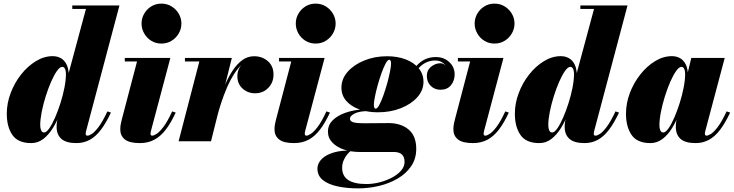

<svg xmlns="http://www.w3.org/2000/svg" viewBox="-20 -780 4051 1060"><path d="M402 10Q345.5 10 319 -13.2Q292.5 -36.5 292.5 -79.5Q292.5 -87 293 -95Q293.5 -103 295 -110L311 -184L342.5 -265.5L345.5 -326L454.5 -730.5H379V-750H639.5L455 -55.5Q453 -48 453 -41Q453 -37 455.2 -34Q457.5 -31 463 -31Q472 -31 487.5 -41Q503 -51 524.8 -79.8Q546.5 -108.5 573 -165L592.5 -158.5Q565.5 -101 537.2 -63.8Q509 -26.5 475.8 -8.2Q442.5 10 402 10ZM152.5 10Q79.5 10 48.5 -34.8Q17.5 -79.5 17.5 -152.5Q17.5 -210 38.8 -266.2Q60 -322.5 96.2 -368.5Q132.5 -414.5 177.8 -442.2Q223 -470 271 -470Q296.5 -470 316.5 -458.5Q336.5 -447 348 -423.2Q359.5 -399.5 359.5 -363.5Q359.5 -348.5 354.2 -315.5Q349 -282.5 338.5 -240.2Q328 -198 311.5 -154.2Q295 -110.5 272 -73.2Q249 -36 219.2 -13Q189.5 10 152.5 10ZM223.5 -48.5Q236 -48.5 252 -71.2Q268 -94 284 -130.8Q300 -167.5 313.8 -210.8Q327.5 -254 335.8 -296.2Q344 -338.5 344 -371.5Q344 -383.5 341.5 -392.5Q339 -401.5 334.5 -406.2Q330 -411 324 -411Q310.5 -411 294.2 -388Q278 -365 261.8 -327.8Q245.5 -290.5 232 -247.2Q218.5 -204 210.2 -162Q202 -120 202 -88.5Q202 -72 207.2 -60.2Q212.5 -48.5 223.5 -48.5Z M752 10Q694 10 669 -10.5Q644 -31 644 -65Q644 -84 647.5 -99Q651 -114 653 -122.5L736.5 -440.5H669V-460H920.5L814 -59.5Q813 -55.5 812 -50.8Q811 -46 811 -41.5Q811 -36.5 813.2 -33.8Q815.5 -31 820.5 -31Q829 -31 844.8 -41Q860.5 -51 882.5 -79.8Q904.5 -108.5 930.5 -165L950 -158.5Q923.5 -101 894.8 -63.8Q866 -26.5 831.2 -8.2Q796.5 10 752 10ZM871 -539.5Q839.5 -539.5 814.8 -555Q790 -570.5 775.8 -595.8Q761.5 -621 761.5 -650Q761.5 -679 775.8 -704Q790 -729 814.8 -744.5Q839.5 -760 871 -760Q902.5 -760 927.5 -744.5Q952.5 -729 967 -704Q981.5 -679 981.5 -650Q981.5 -621 967 -595.8Q952.5 -570.5 927.5 -555Q902.5 -539.5 871 -539.5Z M966 0 1080.5 -440.5H1001V-460H1260L1145 0ZM1166.5 -133Q1176 -173.5 1189.5 -219.5Q1203 -265.5 1221.8 -309.8Q1240.5 -354 1264.2 -390.2Q1288 -426.5 1317.5 -448Q1347 -469.5 1382.5 -469.5Q1428 -469.5 1459 -442.2Q1490 -415 1490 -368.5Q1490 -324.5 1461 -294.8Q1432 -265 1388.5 -265Q1347.5 -265 1319 -291.2Q1290.5 -317.5 1290.5 -358.5Q1290.5 -401 1319.2 -426.8Q1348 -452.5 1390 -452.5Q1432 -452.5 1460.5 -431.2Q1489 -410 1489 -368.5L1469.5 -369Q1469.5 -408.5 1445 -429.5Q1420.5 -450.5 1380.5 -450.5Q1349.5 -450.5 1322.8 -429.2Q1296 -408 1273.5 -373Q1251 -338 1232.8 -295.8Q1214.5 -253.5 1200.8 -211Q1187 -168.5 1178 -133Z M1603.5 10Q1545.5 10 1520.5 -10.5Q1495.5 -31 1495.5 -65Q1495.5 -84 1499 -99Q1502.5 -114 1504.5 -122.5L1588 -440.5H1520.5V-460H1772L1665.5 -59.5Q1664.5 -55.5 1663.5 -50.8Q1662.5 -46 1662.5 -41.5Q1662.5 -36.5 1664.8 -33.8Q1667 -31 1672 -31Q1680.5 -31 1696.2 -41Q1712 -51 1734 -79.8Q1756 -108.5 1782 -165L1801.5 -158.5Q1775 -101 1746.2 -63.8Q1717.5 -26.5 1682.8 -8.2Q1648 10 1603.5 10ZM1722.5 -539.5Q1691 -539.5 1666.2 -555Q1641.5 -570.5 1627.2 -595.8Q1613 -621 1613 -650Q1613 -679 1627.2 -704Q1641.5 -729 1666.2 -744.5Q1691 -760 1722.5 -760Q1754 -760 1779 -744.5Q1804 -729 1818.5 -704Q1833 -679 1833 -650Q1833 -621 1818.5 -595.8Q1804 -570.5 1779 -555Q1754 -539.5 1722.5 -539.5Z M1957.5 260Q1896 260 1844.8 249.2Q1793.5 238.5 1763 214.5Q1732.5 190.5 1732.5 150.5Q1732.5 131.5 1743.8 113.5Q1755 95.5 1777.2 81.5Q1799.5 67.5 1832.5 59.2Q1865.5 51 1909 51H1919.5Q1910 57.5 1898.2 71Q1886.5 84.5 1877.8 103.8Q1869 123 1869 146.5Q1869 192 1902.8 214Q1936.5 236 2003 236Q2038 236 2074.8 226.8Q2111.5 217.5 2143 201Q2174.5 184.5 2194 162.2Q2213.5 140 2213.5 114Q2213.5 86.5 2198.8 72.8Q2184 59 2154 59Q2145 59 2125 59Q2105 59 2080.2 59Q2055.5 59 2031.2 59Q2007 59 1988.8 59Q1970.5 59 1964 59Q1919 59 1879.2 45.8Q1839.5 32.5 1815 7.2Q1790.5 -18 1790.5 -54Q1790.5 -86.5 1811 -109.8Q1831.5 -133 1864.5 -148.2Q1897.5 -163.5 1936.8 -170.5Q1976 -177.5 2013.5 -177.5L2012.5 -166.5Q1963.5 -166.5 1937.8 -153.2Q1912 -140 1912 -125.5Q1912 -114.5 1921.8 -108.8Q1931.5 -103 1950 -101.2Q1968.5 -99.5 1994.5 -99.5Q2012 -99.5 2037.2 -99.8Q2062.5 -100 2087 -100.2Q2111.5 -100.5 2125.5 -100.5Q2193 -100.5 2235.5 -65.2Q2278 -30 2278 42Q2278 96.5 2250 137.5Q2222 178.5 2175.5 205.8Q2129 233 2072.2 246.5Q2015.5 260 1957.5 260ZM2066.5 -160Q2008.5 -160 1963 -176.5Q1917.5 -193 1891.2 -223.5Q1865 -254 1865 -296.5Q1865 -344.5 1899.5 -383.8Q1934 -423 1991.2 -446.2Q2048.5 -469.5 2116.5 -469.5Q2174.5 -469.5 2220 -452Q2265.5 -434.5 2291.8 -402.8Q2318 -371 2318 -328.5Q2318 -281 2283.5 -242.8Q2249 -204.5 2192 -182.2Q2135 -160 2066.5 -160ZM2054 -180Q2063 -180 2074 -200.5Q2085 -221 2096.5 -253.2Q2108 -285.5 2117.8 -320.5Q2127.5 -355.5 2133.2 -385Q2139 -414.5 2139 -429Q2139 -437.5 2136.8 -443.8Q2134.5 -450 2129 -450Q2120 -450 2109 -429.5Q2098 -409 2086.5 -377Q2075 -345 2065.2 -310Q2055.5 -275 2049.8 -245.5Q2044 -216 2044 -201.5Q2044 -193 2046.2 -186.5Q2048.5 -180 2054 -180ZM2386.5 -465Q2431 -465 2460.5 -437.2Q2490 -409.5 2490 -369.5Q2490 -334 2469.5 -309.2Q2449 -284.5 2411.5 -284.5Q2379.5 -284.5 2358 -306Q2336.5 -327.5 2336.5 -361.5Q2336.5 -392.5 2359.2 -411.2Q2382 -430 2411.5 -431Q2422.5 -431 2432.2 -424.5Q2442 -418 2445 -407Q2439.5 -423.5 2422.5 -434.8Q2405.5 -446 2383 -446Q2356.5 -446 2333.5 -435.5Q2310.5 -425 2290.5 -403Q2270.5 -381 2253.5 -347L2239.5 -354.5Q2266 -410 2302 -437.5Q2338 -465 2386.5 -465Z M2591 10Q2533 10 2508 -10.5Q2483 -31 2483 -65Q2483 -84 2486.5 -99Q2490 -114 2492 -122.5L2575.5 -440.5H2508V-460H2759.5L2653 -59.5Q2652 -55.5 2651 -50.8Q2650 -46 2650 -41.5Q2650 -36.5 2652.2 -33.8Q2654.5 -31 2659.5 -31Q2668 -31 2683.8 -41Q2699.5 -51 2721.5 -79.8Q2743.5 -108.5 2769.5 -165L2789 -158.5Q2762.5 -101 2733.8 -63.8Q2705 -26.5 2670.2 -8.2Q2635.5 10 2591 10ZM2710 -539.5Q2678.5 -539.5 2653.8 -555Q2629 -570.5 2614.8 -595.8Q2600.5 -621 2600.5 -650Q2600.5 -679 2614.8 -704Q2629 -729 2653.8 -744.5Q2678.5 -760 2710 -760Q2741.5 -760 2766.5 -744.5Q2791.5 -729 2806 -704Q2820.5 -679 2820.5 -650Q2820.5 -621 2806 -595.8Q2791.5 -570.5 2766.5 -555Q2741.5 -539.5 2710 -539.5Z M3207 10Q3150.5 10 3124 -13.2Q3097.5 -36.5 3097.5 -79.5Q3097.5 -87 3098 -95Q3098.5 -103 3100 -110L3116 -184L3147.5 -265.5L3150.5 -326L3259.5 -730.5H3184V-750H3444.5L3260 -55.5Q3258 -48 3258 -41Q3258 -37 3260.2 -34Q3262.5 -31 3268 -31Q3277 -31 3292.5 -41Q3308 -51 3329.8 -79.8Q3351.5 -108.5 3378 -165L3397.5 -158.5Q3370.5 -101 3342.2 -63.8Q3314 -26.5 3280.8 -8.2Q3247.5 10 3207 10ZM2957.5 10Q2884.5 10 2853.5 -34.8Q2822.5 -79.5 2822.5 -152.5Q2822.5 -210 2843.8 -266.2Q2865 -322.5 2901.2 -368.5Q2937.5 -414.5 2982.8 -442.2Q3028 -470 3076 -470Q3101.5 -470 3121.5 -458.5Q3141.5 -447 3153 -423.2Q3164.5 -399.5 3164.5 -363.5Q3164.5 -348.5 3159.2 -315.5Q3154 -282.5 3143.5 -240.2Q3133 -198 3116.5 -154.2Q3100 -110.5 3077 -73.2Q3054 -36 3024.2 -13Q2994.5 10 2957.5 10ZM3028.5 -48.5Q3041 -48.5 3057 -71.2Q3073 -94 3089 -130.8Q3105 -167.5 3118.8 -210.8Q3132.5 -254 3140.8 -296.2Q3149 -338.5 3149 -371.5Q3149 -383.5 3146.5 -392.5Q3144 -401.5 3139.5 -406.2Q3135 -411 3129 -411Q3115.5 -411 3099.2 -388Q3083 -365 3066.8 -327.8Q3050.5 -290.5 3037 -247.2Q3023.5 -204 3015.2 -162Q3007 -120 3007 -88.5Q3007 -72 3012.2 -60.2Q3017.5 -48.5 3028.5 -48.5Z M3570.5 10Q3498 10 3467 -34.8Q3436 -79.5 3436 -152.5Q3436 -210 3457.2 -266.2Q3478.5 -322.5 3514.8 -368.5Q3551 -414.5 3596.2 -442.2Q3641.5 -470 3689.5 -470Q3715 -470 3735 -458.5Q3755 -447 3766.5 -423.2Q3778 -399.5 3778 -363.5Q3778 -347.5 3772.8 -314.2Q3767.5 -281 3757 -238.8Q3746.5 -196.5 3729.8 -153Q3713 -109.5 3690.2 -72.5Q3667.5 -35.5 3637.5 -12.8Q3607.5 10 3570.5 10ZM3642 -48.5Q3654.5 -48.5 3670.5 -71Q3686.5 -93.5 3702.5 -130.2Q3718.5 -167 3732.2 -210.2Q3746 -253.5 3754.2 -295.8Q3762.5 -338 3762.5 -371Q3762.5 -383.5 3760 -392.5Q3757.5 -401.5 3753 -406.2Q3748.5 -411 3742.5 -411Q3729 -411 3712.8 -388Q3696.5 -365 3680.2 -327.8Q3664 -290.5 3650.5 -247.2Q3637 -204 3628.8 -162Q3620.5 -120 3620.5 -88.5Q3620.5 -72 3625.5 -60.2Q3630.5 -48.5 3642 -48.5ZM3820.5 10Q3763.5 10 3737.2 -13.2Q3711 -36.5 3711 -79.5Q3711 -90 3711.8 -97.5Q3712.5 -105 3713.5 -110L3729.5 -184L3755.5 -265.5L3769 -346.5L3796.5 -460H3981L3873.5 -55.5Q3871.5 -48 3871.5 -41Q3871.5 -37 3874 -34Q3876.5 -31 3881.5 -31Q3889.5 -31 3905.5 -41Q3921.5 -51 3943.2 -79.8Q3965 -108.5 3991.5 -165L4011 -158.5Q3984 -101 3955.8 -63.8Q3927.5 -26.5 3894.2 -8.2Q3861 10 3820.5 10Z"/></svg>

Font: Bodoni Moda 11pt Black
Style: Italic
Weight: 900
Italic angle: -13°
Designer: Owen Earl
Foundry: indestructible type
Version: Version 2.004